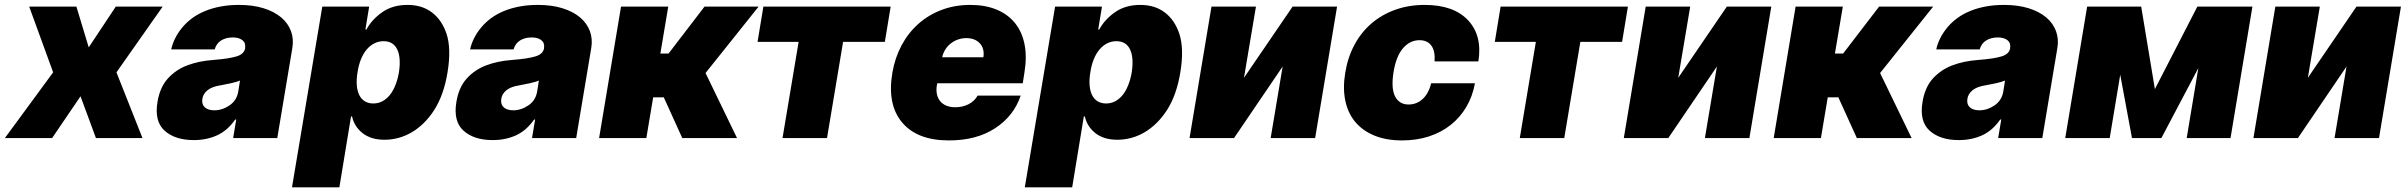

<svg xmlns="http://www.w3.org/2000/svg" viewBox="-53 -573 9990 797"><path d="M-32.7 0 167.6 -272.7 68.2 -545.5H264.2L315.3 -376.4L427.6 -545.5H622.2L430.4 -272.7L538.4 0H345.2L281.2 -173.3L163.4 0Z M600.9 -150.6Q610.8 -210.6 643.5 -246.8Q676.8 -283.7 724.4 -301.7Q772 -319.6 829.5 -323.9Q865.1 -326.7 889.4 -330.4Q913.7 -334.2 929.7 -339.1Q960.2 -348.7 964.5 -372.2V-373.6Q967.7 -394.9 953.3 -406.2Q938.9 -417.6 913.4 -417.6Q885.7 -417.6 865.6 -405.5Q845.5 -393.5 838.1 -367.9H657.7Q668.7 -417.3 704.5 -459.9Q722.3 -481.2 745.7 -498.2Q769.2 -515.3 798.5 -527.3Q827.8 -539.4 862.9 -546Q898.1 -552.6 938.9 -552.6Q997.2 -552.6 1041.4 -538.7Q1085.6 -524.9 1114.2 -500.7Q1142.8 -476.6 1154.8 -443.9Q1166.9 -411.2 1160.5 -373.6L1098 0H914.8L927.6 -76.7H923.3Q891.3 -30.9 848 -11.2Q804.7 8.5 751.4 8.5Q673.7 8.5 630.3 -30.5Q587 -69.6 600.9 -150.6ZM836.6 -115.1Q869.7 -115.1 899.9 -135.7Q929.7 -155.9 936.1 -193.2L943.2 -238.6Q927.2 -232.2 906.4 -227.6Q885.7 -223 862.2 -218.8Q826.7 -213.4 808.2 -198.3Q789.8 -183.2 786.9 -161.9Q783.7 -139.6 797.4 -127.3Q811.1 -115.1 836.6 -115.1Z M1159.1 204.5 1284.8 -545.5H1479.4L1463.8 -450.3H1468Q1490.1 -491.8 1533.7 -522.4Q1576.7 -552.6 1638.5 -552.6Q1699.2 -552.6 1740.2 -521.3Q1781.2 -490.1 1800.4 -433.2Q1821 -371.4 1804.7 -272.7Q1789.4 -178.6 1749.3 -116.1Q1729.4 -85.2 1705.6 -62Q1681.8 -38.7 1655.5 -23.4Q1629.3 -8.2 1600.9 -0.5Q1572.4 7.1 1543.3 7.1Q1514.2 7.1 1491.5 0Q1468.8 -7.1 1451.7 -20.6Q1417.6 -47.9 1408.4 -89.5H1404.1L1355.8 204.5ZM1496.4 -143.5Q1516.7 -143.5 1533.7 -152.3Q1550.8 -161.2 1564.5 -177.7Q1578.1 -194.2 1587.9 -218.4Q1597.7 -242.5 1603 -272.7Q1612.2 -333.8 1595.9 -367.9Q1579.5 -402 1539.1 -402Q1518.8 -402 1501.1 -393.1Q1483.3 -384.2 1469.3 -367.7Q1455.3 -351.2 1445.5 -327.2Q1435.7 -303.3 1431.1 -272.7Q1426.1 -242.9 1428.1 -218.9Q1430 -195 1438.4 -178.3Q1446.7 -161.6 1461.5 -152.5Q1476.2 -143.5 1496.4 -143.5Z M1841.6 -150.6Q1851.6 -210.6 1884.2 -246.8Q1917.6 -283.7 1965.2 -301.7Q2012.8 -319.6 2070.3 -323.9Q2105.8 -326.7 2130.1 -330.4Q2154.5 -334.2 2170.5 -339.1Q2201 -348.7 2205.3 -372.2V-373.6Q2208.5 -394.9 2194.1 -406.2Q2179.7 -417.6 2154.1 -417.6Q2126.4 -417.6 2106.4 -405.5Q2086.3 -393.5 2078.8 -367.9H1898.4Q1909.4 -417.3 1945.3 -459.9Q1963.1 -481.2 1986.5 -498.2Q2009.9 -515.3 2039.2 -527.3Q2068.5 -539.4 2103.7 -546Q2138.8 -552.6 2179.7 -552.6Q2237.9 -552.6 2282.1 -538.7Q2326.3 -524.9 2354.9 -500.7Q2383.5 -476.6 2395.6 -443.9Q2407.7 -411.2 2401.3 -373.6L2338.8 0H2155.5L2168.3 -76.7H2164.1Q2132.1 -30.9 2088.8 -11.2Q2045.5 8.5 1992.2 8.5Q1914.4 8.5 1871.1 -30.5Q1827.8 -69.6 1841.6 -150.6ZM2077.4 -115.1Q2110.4 -115.1 2140.6 -135.7Q2170.5 -155.9 2176.8 -193.2L2183.9 -238.6Q2168 -232.2 2147.2 -227.6Q2126.4 -223 2103 -218.8Q2067.5 -213.4 2049 -198.3Q2030.5 -183.2 2027.7 -161.9Q2024.5 -139.6 2038.2 -127.3Q2051.8 -115.1 2077.4 -115.1Z M2524.9 -545.5H2720.9L2688.2 -350.9H2722.3L2871.4 -545.5H3095.9L2875.7 -269.9L3006.4 0H2779.1L2702.4 -169H2658.4L2630 0H2433.9Z M3091.6 -399.1 3115.8 -545.5H3644.2L3620 -399.1H3446.7L3380 0H3195.3L3262.1 -399.1Z M3651.3 -271.3Q3661.9 -333.1 3689.5 -384.8Q3717 -436.4 3758.9 -473.7Q3800.8 -511 3855.5 -531.8Q3910.2 -552.6 3975.1 -552.6Q4036.9 -552.6 4083.8 -533.2Q4130.7 -513.8 4160 -477.6Q4189.3 -441.4 4199.8 -389.6Q4210.2 -337.7 4199.6 -272.7L4192.5 -227.3H3837.7L3835.9 -218.8Q3832.7 -199.2 3836.1 -182.5Q3839.5 -165.8 3849.3 -153.6Q3859 -141.3 3875 -134.6Q3891 -127.8 3912.6 -127.8Q3942.5 -127.8 3967.3 -140.3Q3992.2 -152.7 4005 -176.1H4183.9Q4155.2 -90.9 4077.4 -40.5Q4000.4 9.9 3885.7 9.9Q3754.6 9.9 3691.8 -64.6Q3628.9 -139.2 3651.3 -271.3ZM3858 -335.2H4029.1Q4034.4 -371.1 4014.6 -392.8Q3994.3 -414.8 3958.1 -414.8Q3940 -414.8 3923.5 -408.9Q3907 -403.1 3893.6 -392.6Q3880.3 -382.1 3871.1 -367.5Q3861.9 -353 3858 -335.2Z M4201 204.5 4326.7 -545.5H4521.3L4505.7 -450.3H4509.9Q4532 -491.8 4575.6 -522.4Q4618.6 -552.6 4680.4 -552.6Q4741.1 -552.6 4782.1 -521.3Q4823.2 -490.1 4842.3 -433.2Q4862.9 -371.4 4846.6 -272.7Q4831.3 -178.6 4791.2 -116.1Q4771.3 -85.2 4747.5 -62Q4723.7 -38.7 4697.4 -23.4Q4671.2 -8.2 4642.8 -0.5Q4614.3 7.1 4585.2 7.1Q4556.1 7.1 4533.4 0Q4510.7 -7.1 4493.6 -20.6Q4459.5 -47.9 4450.3 -89.5H4446L4397.7 204.5ZM4538.4 -143.5Q4558.6 -143.5 4575.6 -152.3Q4592.7 -161.2 4606.4 -177.7Q4620 -194.2 4629.8 -218.4Q4639.6 -242.5 4644.9 -272.7Q4654.1 -333.8 4637.8 -367.9Q4621.4 -402 4581 -402Q4560.7 -402 4543 -393.1Q4525.2 -384.2 4511.2 -367.7Q4497.2 -351.2 4487.4 -327.2Q4477.6 -303.3 4473 -272.7Q4468 -242.9 4470 -218.9Q4471.9 -195 4480.3 -178.3Q4488.6 -161.6 4503.4 -152.5Q4518.1 -143.5 4538.4 -143.5Z M4975.9 -545.5H5160.5L5110.8 -250L5312.5 -545.5H5497.2L5406.2 0H5221.6L5271.3 -296.9L5069.6 0H4884.9Z M5531.2 -271.3Q5541.5 -334.9 5569.4 -386.9Q5597.3 -438.9 5640.1 -475.7Q5682.9 -512.4 5738.8 -532.5Q5794.7 -552.6 5860.8 -552.6Q5981.5 -552.6 6041.2 -488.6Q6100.9 -424.7 6083.8 -318.2H5902Q5905.2 -361.2 5888.5 -383.7Q5871.8 -406.2 5839.5 -406.2Q5800.1 -406.2 5771.1 -373Q5742.2 -339.8 5731.5 -272.7Q5720.9 -205.6 5738.3 -172.4Q5755.7 -139.2 5794 -139.2Q5827.4 -139.2 5852.3 -161.8Q5877.1 -184.3 5887.8 -227.3H6069.6Q6059.7 -172.9 6033.7 -129.1Q6007.8 -85.2 5968.7 -54.3Q5929.7 -23.4 5878.6 -6.7Q5827.4 9.9 5767 9.9Q5700.6 9.9 5651.5 -10.5Q5602.3 -30.9 5571.9 -67.8Q5541.5 -104.8 5531.1 -156.6Q5520.6 -208.5 5531.2 -271.3Z M6152 -399.1 6176.1 -545.5H6704.5L6680.4 -399.1H6507.1L6440.3 0H6255.7L6322.4 -399.1Z M6778.4 -545.5H6963.1L6913.4 -250L7115.1 -545.5H7299.7L7208.8 0H7024.1L7073.9 -296.9L6872.2 0H6687.5Z M7400.6 -545.5H7596.6L7563.9 -350.9H7598L7747.2 -545.5H7971.6L7751.4 -269.9L7882.1 0H7654.8L7578.1 -169H7534.1L7505.7 0H7309.7Z M7927.6 -150.6Q7937.5 -210.6 7970.2 -246.8Q8003.6 -283.7 8051.1 -301.7Q8098.7 -319.6 8156.2 -323.9Q8191.8 -326.7 8216.1 -330.4Q8240.4 -334.2 8256.4 -339.1Q8286.9 -348.7 8291.2 -372.2V-373.6Q8294.4 -394.9 8280 -406.2Q8265.6 -417.6 8240.1 -417.6Q8212.4 -417.6 8192.3 -405.5Q8172.2 -393.5 8164.8 -367.9H7984.4Q7995.4 -417.3 8031.2 -459.9Q8049 -481.2 8072.4 -498.2Q8095.9 -515.3 8125.2 -527.3Q8154.5 -539.4 8189.6 -546Q8224.8 -552.6 8265.6 -552.6Q8323.9 -552.6 8368.1 -538.7Q8412.3 -524.9 8440.9 -500.7Q8469.5 -476.6 8481.5 -443.9Q8493.6 -411.2 8487.2 -373.6L8424.7 0H8241.5L8254.3 -76.7H8250Q8218 -30.9 8174.7 -11.2Q8131.4 8.5 8078.1 8.5Q8000.4 8.5 7957 -30.5Q7913.7 -69.6 7927.6 -150.6ZM8163.4 -115.1Q8196.4 -115.1 8226.6 -135.7Q8256.4 -155.9 8262.8 -193.2L8269.9 -238.6Q8253.9 -232.2 8233.1 -227.6Q8212.4 -223 8188.9 -218.8Q8153.4 -213.4 8134.9 -198.3Q8116.5 -183.2 8113.6 -161.9Q8110.4 -139.6 8124.1 -127.3Q8137.8 -115.1 8163.4 -115.1Z M8610.8 -545.5H8835.2L8892 -203.1L9068.2 -545.5H9296.9L9206 0H9024.1L9072.4 -290.5L8919 0H8796.9L8748.2 -262.8L8704.5 0H8519.9Z M9392 -545.5H9576.7L9527 -250L9728.7 -545.5H9913.4L9822.4 0H9637.8L9687.5 -296.9L9485.8 0H9301.1Z"/></svg>

Font: Inter P Black
Style: Italic
Weight: 900
Italic angle: -9.40001°
Designer: Rasmus Andersson
Foundry: rsms
Version: Version 3.018;git-588b23468